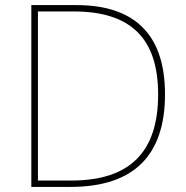

<svg xmlns="http://www.w3.org/2000/svg" viewBox="-20 -734 732 754"><path d="M628 -364C628 -591 516 -714 280 -714H103V0H257C507 0 628 -125 628 -364ZM601 -363C601 -136 489 -25 260 -25H129V-689H270C502 -689 601 -575 601 -363Z"/></svg>

Font: Noto Sans Gurmukhi UI Thin
Style: Regular
Weight: 100
Designer: Jelle Bosma - Monotype Design Team
Foundry: Monotype Imaging Inc.
Version: Version 2.004